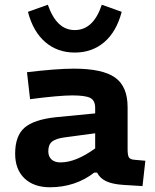

<svg xmlns="http://www.w3.org/2000/svg" viewBox="-20 -780 654 811"><path d="M519 -327V-149Q519 -123 525 -114.5Q531 -106 549 -105L594 -101L582 6L501 1Q455 -2 428.5 -14.5Q402 -27 390 -51H378Q340 -21 292.5 -5Q245 11 191 11Q123 11 83.5 -26.5Q44 -64 44 -131Q44 -206 83.5 -240.5Q123 -275 217 -285L382 -301V-324Q382 -356 361 -366.5Q340 -377 285 -377Q259 -377 213 -373Q167 -369 107 -361L94 -475Q152 -482 203 -486Q254 -490 292 -490Q413 -490 466 -452.5Q519 -415 519 -327ZM184 -141Q184 -119 197.5 -106.5Q211 -94 235 -94Q268 -94 304 -108.5Q340 -123 382 -153V-217L255 -200Q216 -195 200 -182Q184 -169 184 -141ZM296 -653Q335 -653 363.5 -679.5Q392 -706 410 -760L494 -730Q472 -646 420.5 -602Q369 -558 296 -558Q223 -558 171.5 -602Q120 -646 98 -730L182 -760Q201 -706 229 -679.5Q257 -653 296 -653Z"/></svg>

Font: Intel One Mono
Style: Bold
Weight: 700
Monospace: yes
Designer: Fred Shallcrass
Foundry: Frere-Jones Type LLC
Version: Version 1.400;hotconv 1.1.0;makeotfexe 2.6.0;FJTRelease1.4